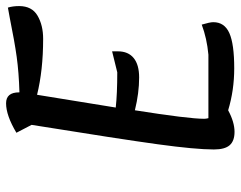

<svg xmlns="http://www.w3.org/2000/svg" viewBox="-100 -666 792 632"><g transform="rotate(-90 296.0 -350.0)"><path d="M300 -624 258 -365Q303 -360 374 -360L443 -377V-358Q443 -324 421 -306Q399 -288 357 -288Q306 -288 249 -302Q221 -125 221 -74Q221 -68 223 -60H432Q486 -65 531 -82Q539 -55 539 -44Q539 -7 503 9Q467 25 387 25Q315 25 249 5Q210 26 178 26Q148 26 134 10Q120 -6 120 -42Q120 -102 137 -226Q154 -350 201 -642L175 -692Q232 -726 272 -726Q308 -726 308 -683V-682Q374 -684 424.5 -691Q475 -698 554 -714L587 -720Q592 -704 592 -683Q592 -641 560.5 -622.5Q529 -604 484 -604Q381 -604 300 -624Z"/></g></svg>

Font: Lemonada Light
Style: Regular
Weight: 300
Designer: Mohamed Gaber (Arabic) Eduardo Tunni (Latin)
Foundry: Kief Type Foundry
Version: Version 3.006